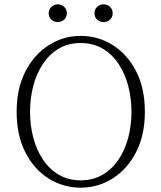

<svg xmlns="http://www.w3.org/2000/svg" viewBox="-20 -854 746 888"><path d="M353 14Q273 14 205.5 -28Q138 -70 97.5 -149Q57 -228 57 -337Q57 -445 97.5 -523.5Q138 -602 205.5 -645Q273 -688 353 -688Q434 -688 501.5 -645.5Q569 -603 609.5 -524.5Q650 -446 650 -337Q650 -229 609.5 -150.5Q569 -72 501.5 -29Q434 14 353 14ZM353 -20Q410 -20 454 -45.5Q498 -71 528 -115.5Q558 -160 573 -217Q588 -274 588 -337Q588 -400 573 -457Q558 -514 528 -559Q498 -604 454 -629.5Q410 -655 353 -655Q296 -655 252.5 -629.5Q209 -604 179 -559Q149 -514 134 -457Q119 -400 119 -337Q119 -274 134 -217Q149 -160 179 -115.5Q209 -71 252.5 -45.5Q296 -20 353 -20ZM247 -752Q231 -752 218 -763Q205 -774 205 -793Q205 -811 218 -822.5Q231 -834 247 -834Q264 -834 276.5 -822.5Q289 -811 289 -793Q289 -774 276.5 -763Q264 -752 247 -752ZM459 -752Q442 -752 429.5 -763Q417 -774 417 -793Q417 -811 429.5 -822.5Q442 -834 459 -834Q476 -834 488.5 -822.5Q501 -811 501 -793Q501 -774 488.5 -763Q476 -752 459 -752Z"/></svg>

Font: Source Serif Pro Light
Style: Regular
Weight: 300
Designer: Frank Grießhammer
Foundry: Adobe Systems Incorporated
Version: Version 3.001;hotconv 1.0.111;makeotfexe 2.5.65597